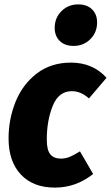

<svg xmlns="http://www.w3.org/2000/svg" viewBox="-20 -836 505 874"><path d="M465 -482 385 -388Q348 -421 307 -421Q247 -421 220 -354Q193 -287 193 -201Q193 -152 209.5 -133Q226 -114 257 -114Q278 -114 297.5 -122Q317 -130 344 -147L404 -44Q326 18 230 18Q131 18 75 -41.5Q19 -101 19 -206Q19 -294 51 -373Q83 -452 147.5 -501.5Q212 -551 303 -551Q402 -551 465 -482ZM229 -709Q229 -755 260 -785.5Q291 -816 336 -816Q376 -816 399 -793.5Q422 -771 422 -734Q422 -688 391 -657.5Q360 -627 315 -627Q275 -627 252 -649.5Q229 -672 229 -709Z"/></svg>

Font: Fira Sans Condensed ExtraBold
Style: Italic
Weight: 800
Width: 3
Italic angle: -8°
Designer: bBox Type GmbH & Carrois Corporate GbR & Edenspiekermann AG
Foundry: bBox Type GmbH & Carrois Corporate GbR & Edenspiekermann AG
Version: Version 4.301